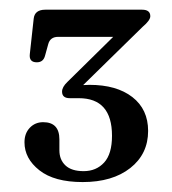

<svg xmlns="http://www.w3.org/2000/svg" viewBox="-20 -720 355 396"><path d="M285.5 -450Q285.5 -402.5 248.8 -373.5Q212 -344.5 150.5 -344.5Q92 -344.5 61.2 -368.8Q30.5 -393 30.5 -426.5Q30.5 -445 41.5 -456.5Q52.5 -468 69 -468Q102.5 -468 102.5 -432.5V-410Q102.5 -390.5 115 -378.8Q127.5 -367 152.5 -367Q178.5 -367 194.8 -384.8Q211 -402.5 211 -440Q211 -517.5 142.5 -517.5H124Q108 -517.5 108 -531Q108 -540.5 119 -551L213.5 -644H100Q83.5 -644 79.5 -629L73 -605.5Q69.5 -591.5 56 -591.5Q39.5 -591.5 41.5 -608.5L49.5 -681.5Q51.5 -700 73.5 -700H273Q290 -700 290 -686.5Q290 -678 274 -664.5L151.5 -544.5Q158.5 -545 164.5 -545Q220.5 -545 253 -519.8Q285.5 -494.5 285.5 -450Z"/></svg>

Font: Fraunces 72pt Soft
Style: Regular
Weight: 400
Version: Version 1.000;[b76b70a41]